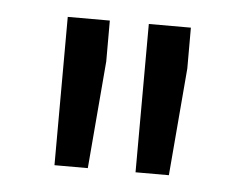

<svg xmlns="http://www.w3.org/2000/svg" viewBox="-32 -785 383 311"><g transform="rotate(5 160.0 -629.5)"><path d="M135.3 -683.6 120.6 -508.8H66.4L66.9 -750H135.3ZM267.1 -683.6 252.4 -508.8H198.2L198.7 -750H267.1Z"/></g></svg>

Font: RobotoDraft
Style: Regular
Weight: 400
Version: Version 2.001101; 2014